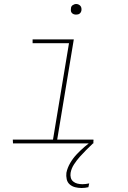

<svg xmlns="http://www.w3.org/2000/svg" viewBox="-20 -717 640 960"><path d="M447 0H45L44 -19H245L325 -501H143V-520H349L266 -19H447ZM360 -644Q354 -644 348.5 -646Q343 -648 339 -652.5Q335 -657 334.5 -663.5Q334 -670 335 -676Q335 -681 337.5 -685Q340 -689 344 -691.5Q348 -694 352 -695.5Q356 -697 361 -697Q367 -697 372.5 -694.5Q378 -692 382 -687.5Q386 -683 387 -676.5Q388 -670 387 -664Q386 -659 383.5 -655Q381 -651 377.5 -648.5Q374 -646 369.5 -645Q365 -644 360 -644ZM388 223Q371 223 355.5 219Q340 215 328.5 205Q317 195 313.5 179Q310 163 312 147Q317 122 331 98Q345 74 364 54Q383 34 404 16Q425 -2 448 -18L445 0Q428 16 411 33Q394 50 378.5 67.5Q363 85 350 105Q337 125 333 147Q331 160 334 171.5Q337 183 346 190.5Q355 198 367 201Q379 204 392 204Q400 204 408.5 203Q417 202 426 200L422 219Q414 221 405 222Q396 223 388 223Z"/></svg>

Font: Iosevka Thin Extended Oblique
Style: Regular
Weight: 100
Width: 7
Italic angle: -9°
Monospace: yes
Designer: Belleve Invis
Foundry: Belleve Invis
Version: Version 32.5.0; ttfautohint (v1.8.4)